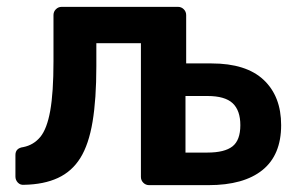

<svg xmlns="http://www.w3.org/2000/svg" viewBox="-20 -540 865 560"><path d="M415 0Q405 0 398 -7Q391 -14 391 -24V-414H261V-347Q261 -251 250 -185Q239 -119 214.5 -79.5Q190 -40 149 -21Q108 -2 50 -1Q39 0 32 -7.5Q25 -15 25 -25V-88Q25 -108 48 -111Q78 -117 97.5 -140.5Q117 -164 126.5 -217Q136 -270 136 -361V-496Q136 -506 143 -513Q150 -520 160 -520H499Q509 -520 516 -513Q523 -506 523 -496V-355H597Q698 -355 749 -307Q800 -259 800 -175Q800 -88 745.5 -44Q691 0 588 0ZM521 -95H585Q635 -95 658 -113Q681 -131 681 -175Q681 -218 658.5 -239Q636 -260 585 -260H521Z"/></svg>

Font: Rubik Light Medium
Style: Regular
Weight: 500
Version: Version 2.104